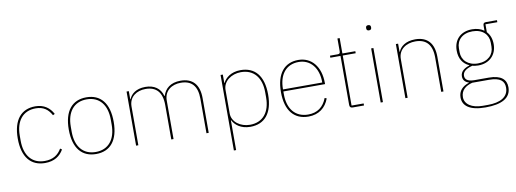

<svg xmlns="http://www.w3.org/2000/svg" viewBox="-69 -1139 4756 1768"><g transform="rotate(-10 2309.0 -255.0)"><path d="M270 12C358 12 411 -27 444 -84L428 -95C396 -40 348 -7 270 -7C150 -7 83 -93 83 -229V-277C83 -413 150 -499 270 -499C342 -499 385 -467 417 -409L435 -418C404 -478 350 -518 270 -518C138 -518 60 -428 60 -253C60 -78 138 12 270 12Z M747 12C879 12 957 -78 957 -253C957 -428 879 -518 747 -518C615 -518 537 -428 537 -253C537 -78 615 12 747 12ZM747 -7C627 -7 560 -93 560 -229V-277C560 -413 627 -499 747 -499C867 -499 934 -413 934 -277V-229C934 -93 867 -7 747 -7Z M1143 0V-362C1143 -454 1216 -499 1297 -499C1395 -499 1451 -444 1451 -322V0H1472V-360C1472 -453 1544 -499 1626 -499C1726 -499 1780 -444 1780 -322V0H1801V-325C1801 -451 1741 -518 1628 -518C1534 -518 1481 -471 1462 -406H1458C1438 -479 1381 -518 1299 -518C1210 -518 1164 -475 1146 -430H1143V-506H1122V0Z M2001 200H2022V-78H2025C2046 -34 2100 12 2189 12C2322 12 2401 -77 2401 -253C2401 -429 2322 -518 2189 -518C2100 -518 2046 -472 2025 -428H2022V-506H2001ZM2189 -7C2101 -7 2022 -62 2022 -143V-363C2022 -444 2101 -499 2189 -499C2310 -499 2378 -414 2378 -277V-229C2378 -92 2310 -7 2189 -7Z M2733 12C2830 12 2896 -41 2926 -124L2908 -131C2877 -49 2818 -7 2733 -7C2613 -7 2544 -93 2544 -229V-256H2934V-266C2934 -421 2851 -518 2729 -518C2599 -518 2521 -426 2521 -253C2521 -78 2601 12 2733 12ZM2729 -499C2838 -499 2911 -412 2911 -279V-275H2544V-277C2544 -413 2611 -499 2729 -499Z M3253 0V-19H3140V-487H3261V-506H3140V-650H3119V-531C3119 -513 3114 -506 3096 -506H3024V-487H3119V-29C3119 -9 3128 0 3148 0Z M3419 -673C3436 -673 3442 -683 3442 -694V-701C3442 -712 3436 -722 3419 -722C3402 -722 3396 -712 3396 -701V-694C3396 -683 3402 -673 3419 -673ZM3409 0H3430V-506H3409Z M3661 0V-362C3661 -454 3737 -499 3820 -499C3919 -499 3975 -444 3975 -321V0H3996V-325C3996 -451 3935 -518 3822 -518C3731 -518 3682 -475 3664 -430H3661V-506H3640V0Z M4592 65C4592 -7 4544 -53 4429 -53H4294C4224 -53 4207 -81 4207 -109C4207 -146 4238 -171 4298 -187C4318 -183 4334 -180 4354 -180C4457 -180 4527 -247 4527 -349C4527 -398 4512 -439 4484 -468V-542H4595V-561H4492C4473 -561 4465 -553 4465 -534V-485C4436 -506 4399 -518 4354 -518C4247 -518 4181 -451 4181 -349C4181 -273 4215 -222 4272 -197V-194C4228 -181 4187 -154 4187 -108C4187 -76 4203 -52 4240 -41V-38C4178 -18 4141 22 4141 82C4141 160 4204 212 4353 212C4505 212 4592 166 4592 65ZM4570 65C4570 154 4491 193 4378 193H4329C4227 193 4163 149 4163 83C4163 19 4208 -17 4271 -33H4426C4534 -33 4570 4 4570 65ZM4354 -199C4261 -199 4205 -256 4205 -330V-368C4205 -442 4259 -499 4354 -499C4449 -499 4503 -442 4503 -368V-330C4503 -256 4449 -199 4354 -199Z"/></g></svg>

Font: IBM Plex Thai Thin
Style: Regular
Weight: 100
Designer: Mike Abbink, Paul van der Laan, Pieter van Rosmalen, Ben Mitchell, Mark Frömberg
Foundry: Bold Monday
Version: Version 1.0